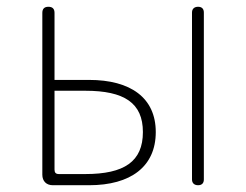

<svg xmlns="http://www.w3.org/2000/svg" viewBox="-20 -547 727 567"><path d="M105 -263V-31C105 -12 117 0 136 0H174H243C366 0 440 -55 440 -157C440 -258 366 -311 243 -311H141V-509C141 -521 135 -527 123 -527C111 -527 105 -521 105 -509ZM141 -156V-279H186H232C347 -279 402 -243 402 -157C402 -70 347 -33 232 -33H154C145 -33 141 -37 141 -46ZM547 -263V-17C547 -6 554 0 565 0C576 0 582 -6 582 -17V-263V-510C582 -521 576 -527 565 -527C554 -527 547 -521 547 -510Z"/></svg>

Font: GenSenRounded2 TW EL
Style: Regular
Weight: 250
Version: Version 2.100;PS 2.1;hotconv 16.6.51;makeotf.lib2.5.65220 DE